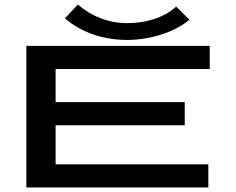

<svg xmlns="http://www.w3.org/2000/svg" viewBox="-20 -826 1040 846"><path d="M756 -797C703 -747 620 -724 540 -724C460 -724 384 -753 323 -806L266 -745C340 -682 436 -650 540 -650C644 -650 750 -685 815 -739ZM96 0H898V-102H225V-274H794V-376H225V-522H904V-624H96Z"/></svg>

Font: Inconsolata UltraExpanded
Style: Bold
Weight: 700
Width: 9
Monospace: yes
Designer: Raph Levien, Cyreal, Brenton Simpson
Foundry: Raph Levien, Cyreal, Google
Version: Version 3.100